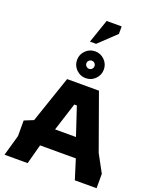

<svg xmlns="http://www.w3.org/2000/svg" viewBox="-212 -1348 1194 1468"><g transform="rotate(20 384.5 -614.0)"><path d="M10 0 58 -169V-296L132 -326L262 -707H521L682 -259L759 -117V0H582L532 -160H241L198 0ZM307 -314H477L401 -543H380ZM392 -762Q347 -762 315 -794Q283 -826 283 -871Q283 -916 315 -948Q347 -980 392 -980Q437 -980 469 -948Q501 -916 501 -871Q501 -826 469 -794Q437 -762 392 -762ZM392 -838Q406 -838 415.5 -848Q425 -858 425 -871Q425 -885 415.5 -894.5Q406 -904 392 -904Q379 -904 369 -894.5Q359 -885 359 -871Q359 -858 369 -848Q379 -838 392 -838ZM328 -1036 394 -1228H516V-1167L378 -1036Z"/></g></svg>

Font: Rowdies
Style: Regular
Weight: 400
Designer: Jaikishan Patel
Version: Version 1.000; ttfautohint (v1.8.3)